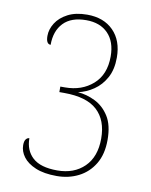

<svg xmlns="http://www.w3.org/2000/svg" viewBox="-83 -786 676 857"><g transform="rotate(10 255.0 -357.5)"><path d="M233 9Q175 9 137 -7Q99 -23 80.5 -48Q62 -73 62 -101Q62 -119 68.5 -127.5Q75 -136 84 -136Q84 -81 119.5 -48.5Q155 -16 231 -16Q307 -16 353.5 -61.5Q400 -107 400 -190Q400 -273 352 -317.5Q304 -362 202 -362H180V-387H201Q277 -387 327.5 -431.5Q378 -476 378 -558Q378 -625 342 -662Q306 -699 243 -699Q175 -699 140 -662.5Q105 -626 105 -563Q84 -563 84 -600Q84 -630 102 -658.5Q120 -687 155.5 -705.5Q191 -724 243 -724Q318 -724 362 -679.5Q406 -635 406 -558Q406 -504 385.5 -466.5Q365 -429 332 -406.5Q299 -384 262 -376Q302 -373 340.5 -354Q379 -335 404 -295.5Q429 -256 429 -189Q429 -124 402.5 -80Q376 -36 331.5 -13.5Q287 9 233 9Z"/></g></svg>

Font: Noto Serif Hebrew SemiCondensed Thin
Style: Regular
Weight: 100
Width: 4
Designer: Monotype Design Team
Foundry: Monotype Imaging Inc.
Version: Version 2.004; ttfautohint (v1.8.4.7-5d5b)